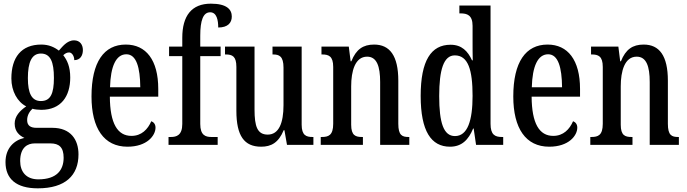

<svg xmlns="http://www.w3.org/2000/svg" viewBox="-20 -790 3744 1047"><path d="M186 237C337 237 408 166 408 52C408 -28 366 -93 265 -93H179C148 -93 128 -104 128 -135C128 -164 144 -185 157 -197C168 -193 193 -191 205 -191C313 -191 363 -265 363 -367C363 -427 346 -462 325 -489C334 -497 343 -504 357 -504C371 -504 385 -486 385 -462C418 -462 432 -488 432 -517C432 -546 416 -570 384 -570C344 -570 318 -532 301 -514C276 -533 246 -547 205 -547C96 -547 42 -477 42 -362C42 -293 75 -234 123 -210C88 -186 60 -156 60 -116C60 -72 87 -50 113 -38C58 -26 10 17 10 94C10 185 68 237 186 237ZM203 -239C153 -239 132 -281 132 -364C132 -451 153 -498 203 -498C255 -498 274 -453 274 -365C274 -280 256 -239 203 -239ZM189 188C122 188 90 146 90 88C90 13 131 -8 169 -8H255C302 -8 327 13 327 70C327 136 291 188 189 188Z M675 10C782 10 828 -51 828 -94C828 -113 818 -124 805 -129C786 -85 752 -49 697 -49C621 -49 580 -116 579 -263H843V-305C843 -463 776 -547 666 -547C547 -547 479 -452 479 -264C479 -90 547 10 675 10ZM745 -314H580C583 -429 613 -494 669 -494C724 -494 744 -422 745 -314Z M899 0H1167V-43H1133C1101 -43 1072 -52 1072 -114V-484H1183V-536H1072V-595C1072 -679 1088 -723 1126 -723C1162 -723 1170 -680 1170 -640C1223 -640 1244 -666 1244 -700C1244 -738 1217 -770 1130 -770C1025 -770 974 -704 974 -584V-536H902V-484H974V-114C974 -52 942 -43 912 -43H899Z M1404 10C1459 10 1499 -12 1527 -80H1531L1545 0H1689V-43H1684C1651 -43 1625 -51 1625 -110V-536H1466V-493H1469C1502 -493 1526 -484 1526 -421V-217C1526 -120 1501 -56 1440 -56C1383 -56 1368 -101 1368 -193V-536H1207V-493H1211C1247 -493 1269 -483 1269 -425V-186C1269 -49 1312 10 1404 10Z M1729 0H1959V-43H1954C1919 -43 1895 -51 1895 -110V-319C1895 -402 1916 -481 1982 -481C2035 -481 2053 -428 2053 -343V0H2212V-43H2208C2173 -43 2152 -52 2152 -115V-350C2152 -487 2105 -547 2020 -547C1960 -547 1922 -521 1896 -456H1892L1882 -536H1733V-493H1737C1772 -493 1797 -484 1797 -425V-115C1797 -52 1771 -43 1735 -43H1729Z M2434 10C2498 10 2535 -28 2560 -89H2563L2576 0H2724V-43H2717C2679 -43 2655 -55 2655 -115V-760H2485V-717H2491C2527 -717 2557 -708 2557 -649V-567C2557 -530 2557 -492 2558 -461H2554C2531 -511 2498 -546 2437 -546C2331 -546 2274 -460 2274 -267C2274 -75 2331 10 2434 10ZM2461 -48C2399 -48 2375 -120 2375 -266C2375 -409 2399 -488 2460 -488C2533 -488 2557 -409 2557 -267C2557 -133 2530 -48 2461 -48Z M2975 10C3082 10 3128 -51 3128 -94C3128 -113 3118 -124 3105 -129C3086 -85 3052 -49 2997 -49C2921 -49 2880 -116 2879 -263H3143V-305C3143 -463 3076 -547 2966 -547C2847 -547 2779 -452 2779 -264C2779 -90 2847 10 2975 10ZM3045 -314H2880C2883 -429 2913 -494 2969 -494C3024 -494 3044 -422 3045 -314Z M3199 0H3429V-43H3424C3389 -43 3365 -51 3365 -110V-319C3365 -402 3386 -481 3452 -481C3505 -481 3523 -428 3523 -343V0H3682V-43H3678C3643 -43 3622 -52 3622 -115V-350C3622 -487 3575 -547 3490 -547C3430 -547 3392 -521 3366 -456H3362L3352 -536H3203V-493H3207C3242 -493 3267 -484 3267 -425V-115C3267 -52 3241 -43 3205 -43H3199Z"/></svg>

Font: Noto Serif Armenian ExtraCondensed Medium
Style: Regular
Weight: 500
Width: 2
Designer: Monotype Design Team
Foundry: Monotype Imaging Inc.
Version: Version 2.008